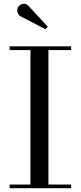

<svg xmlns="http://www.w3.org/2000/svg" viewBox="-20 -995 427 1015"><path d="M31 0V-19.5H141V-730.5H31V-750H356V-730.5H236V-19.5H356V0ZM220.5 -840.5 89 -908.5Q81 -913 76.2 -921.2Q71.5 -929.5 71.2 -939.5Q71 -949.5 75.5 -957.5Q80.5 -966 90 -971Q99.5 -976 110.8 -975Q122 -974 131.5 -963L232.5 -854Z"/></svg>

Font: Bodoni Moda
Style: Regular
Weight: 400
Designer: Owen Earl
Foundry: indestructible type
Version: Version 2.005